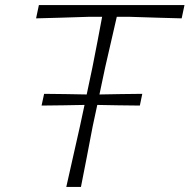

<svg xmlns="http://www.w3.org/2000/svg" viewBox="-20 -733 744 753"><path d="M240 0Q253.5 -61 266.2 -116.5Q279 -172 293.5 -237.5L311.5 -321.5Q267.5 -320.5 228.2 -320Q189 -319.5 143 -319L153 -365Q199 -364.5 238.2 -364Q277.5 -363.5 320 -362.5L342.5 -469Q353.5 -524.5 362.5 -571.5Q371.5 -618.5 380.5 -667H325.5Q262.5 -665 214 -663.5Q165.5 -662 121.5 -661L132.5 -713H703.5L692.5 -661Q649.5 -662 601.2 -663.5Q553 -665 490.5 -667H438Q427 -619 416.2 -572Q405.5 -525 392.5 -469L370 -362.5Q414 -363.5 453 -364Q492 -364.5 538 -365L528.5 -319Q482 -319.5 443 -320Q404 -320.5 361.5 -321.5L343.5 -237.5Q330.5 -169.5 320 -114.8Q309.5 -60 297.5 0Z"/></svg>

Font: Commissioner Loud ExtraLight
Style: Italic
Weight: 200
Italic angle: -12°
Designer: Kostas Bartsokas
Foundry: Kostas Bartsokas
Version: Version 1.000; ttfautohint (v1.8.3)